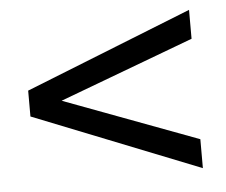

<svg xmlns="http://www.w3.org/2000/svg" viewBox="-38 -506 577 491"><g transform="rotate(-5 250.0 -260.0)"><path d="M463.9 -388.7 119.1 -259.8 463.9 -130.9V-56.6L36.1 -226.6V-293L463.9 -462.9Z"/></g></svg>

Font: BabelStone Coelbren y Beirdd
Style: Regular
Weight: 400
Designer: Andrew West
Foundry: BabelStone
Version: Version 1.00;September 27, 2022